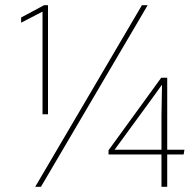

<svg xmlns="http://www.w3.org/2000/svg" viewBox="-20 -716 748 736"><path d="M143 -671H142L61 -629V-649L149 -696H164V-278H143ZM546 -696 137 0H115L524 -696ZM599 0V-272L601 -390H600L564 -340L420 -143V-142H687L684 -124H396V-140L598 -418H621V0Z"/></svg>

Font: Murecho Thin Thin
Style: Regular
Weight: 250
Version: Version 1.010